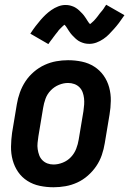

<svg xmlns="http://www.w3.org/2000/svg" viewBox="-20 -782 545 810"><path d="M206 8Q176 8 147.5 2Q119 -4 95.5 -19Q72 -34 56.5 -56.5Q41 -79 33.5 -106.5Q26 -134 26.5 -163.5Q27 -193 31 -222L51 -342Q55 -367 64 -392Q73 -417 87.5 -439Q102 -461 123 -479Q144 -497 168 -508Q192 -519 217 -523.5Q242 -528 267 -528Q297 -528 325.5 -522Q354 -516 377.5 -501Q401 -486 417 -463.5Q433 -441 440.5 -413.5Q448 -386 447.5 -356.5Q447 -327 442 -298L422 -178Q418 -153 409.5 -128Q401 -103 386 -81Q371 -59 350.5 -41Q330 -23 306 -12Q282 -1 256.5 3.5Q231 8 206 8ZM206 -88Q225 -88 245 -96Q265 -104 279.5 -119.5Q294 -135 301.5 -154.5Q309 -174 312 -193L332 -313Q334 -327 335 -340.5Q336 -354 334.5 -367.5Q333 -381 328.5 -393Q324 -405 315 -414Q306 -423 293.5 -427.5Q281 -432 267 -432Q248 -432 228.5 -424Q209 -416 194 -400.5Q179 -385 172 -365.5Q165 -346 162 -327L142 -207Q140 -193 138.5 -179.5Q137 -166 139 -152.5Q141 -139 145.5 -127Q150 -115 159 -106Q168 -97 180 -92.5Q192 -88 206 -88ZM184 -596 108 -640Q119 -657 130 -671.5Q141 -686 151.5 -698Q162 -710 172.5 -720Q183 -730 196.5 -739.5Q210 -749 225.5 -755Q241 -761 256 -761Q261 -761 266 -760.5Q271 -760 275 -759Q279 -758 283.5 -756.5Q288 -755 292.5 -753Q297 -751 300.5 -748.5Q304 -746 307.5 -743.5Q311 -741 314 -738Q317 -735 320.5 -731.5Q324 -728 327.5 -724.5Q331 -721 333.5 -717.5Q336 -714 338.5 -710.5Q341 -707 343 -704Q345 -701 348 -696Q351 -691 354 -687Q357 -683 360 -680Q363 -677 362 -675H361Q360 -675 358.5 -675.5Q357 -676 356 -676H355L358 -679Q361 -681 364 -683.5Q367 -686 369.5 -688.5Q372 -691 374 -692.5Q376 -694 377.5 -696Q379 -698 381 -700Q383 -702 385 -704.5Q387 -707 389 -709.5Q391 -712 393 -714.5Q395 -717 397 -720Q399 -723 401.5 -726Q404 -729 406.5 -732Q409 -735 412 -738.5Q415 -742 417.5 -746Q420 -750 422.5 -754Q425 -758 428 -762L505 -718Q493 -700 482 -685.5Q471 -671 460.5 -659.5Q450 -648 440 -637.5Q430 -627 416 -617.5Q402 -608 387 -602.5Q372 -597 357 -597Q352 -597 347 -597.5Q342 -598 337.5 -599Q333 -600 329 -601.5Q325 -603 320 -605Q315 -607 311.5 -609.5Q308 -612 304.5 -614.5Q301 -617 298 -620Q295 -623 291.5 -626.5Q288 -630 284.5 -633.5Q281 -637 278.5 -640.5Q276 -644 273.5 -647.5Q271 -651 269 -654Q267 -657 264 -662Q261 -667 258 -671Q255 -675 252 -678Q249 -681 250 -682Q250 -683 250 -683Q250 -683 251 -683Q252 -683 254 -682.5Q256 -682 257 -682H258Q257 -681 254 -679Q251 -677 248 -674.5Q245 -672 242.5 -669.5Q240 -667 238 -665Q236 -663 234.5 -661.5Q233 -660 231 -658Q229 -656 227 -653.5Q225 -651 223.5 -648.5Q222 -646 219.5 -643.5Q217 -641 215 -638Q213 -635 210.5 -632Q208 -629 205.5 -625.5Q203 -622 200.5 -618.5Q198 -615 195 -611.5Q192 -608 189.5 -604Q187 -600 184 -596Z"/></svg>

Font: Iosevka
Style: Bold Italic
Weight: 700
Italic angle: -9°
Monospace: yes
Designer: Belleve Invis
Foundry: Belleve Invis
Version: Version 32.5.0; ttfautohint (v1.8.4)